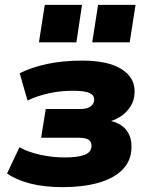

<svg xmlns="http://www.w3.org/2000/svg" viewBox="-20 -758 615 789"><path d="M237 11Q161 11 103.5 -4Q46 -19 9 -45L60 -153Q93 -134 143 -122.5Q193 -111 247 -111Q299 -111 327 -121.5Q355 -132 356 -157Q357 -175 344.5 -183.5Q332 -192 303 -192H149L168 -310H310Q337 -310 351.5 -320Q366 -330 367 -348Q368 -366 348.5 -375.5Q329 -385 279 -385Q229 -385 182.5 -375Q136 -365 93 -345L61 -457Q108 -481 173 -495Q238 -509 318 -509Q424 -509 480 -473.5Q536 -438 533 -377Q532 -346 516.5 -321Q501 -296 475 -279Q449 -262 415 -255L420 -264Q472 -256 497.5 -225.5Q523 -195 520 -146Q518 -96 483 -60.5Q448 -25 385 -7Q322 11 237 11ZM359 -584 383 -738H537L513 -584ZM140 -584 164 -738H317L294 -584Z"/></svg>

Font: Nunito Sans 10pt Black
Style: Italic
Weight: 900
Italic angle: -9°
Designer: Vernon Adams
Foundry: Vernon Adams
Version: Version 3.101;gftools[0.9.27]